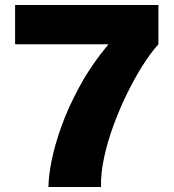

<svg xmlns="http://www.w3.org/2000/svg" viewBox="-20 -743 690 763"><path d="M172.5 0Q172.5 -39 184.5 -101.2Q196.5 -163.5 224 -240.5Q251.5 -317.5 297.2 -401.2Q343 -485 411 -567H40V-723H609.5V-567Q579 -533.5 546.8 -482.5Q514.5 -431.5 484.5 -370.2Q454.5 -309 430.8 -244Q407 -179 393.5 -116.2Q380 -53.5 381.5 0Z"/></svg>

Font: Public Sans Thin Black
Style: Regular
Weight: 900
Version: Version 2.001